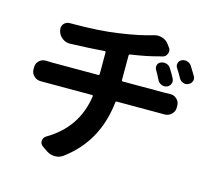

<svg xmlns="http://www.w3.org/2000/svg" viewBox="-113 -907 1227 1099"><g transform="rotate(15 500.0 -357.5)"><path d="M949.2 -597.7Q955.1 -588.9 955.1 -579.1Q955.1 -573.2 953.1 -567.4Q948.2 -551.8 932.6 -544.9Q923.8 -540 915 -540Q908.2 -540 901.4 -543Q884.8 -547.9 877 -563.5Q861.3 -591.8 845.7 -615.2Q836.9 -627.9 840.8 -643.1Q844.7 -658.2 858.4 -665Q868.2 -669.9 878.9 -669.9Q884.8 -669.9 891.6 -668Q908.2 -663.1 918 -648.4Q933.6 -624 949.2 -597.7ZM732.4 -574.2Q724.6 -586.9 728.5 -601.6Q732.4 -616.2 747.1 -622.1Q755.9 -626 765.6 -626Q772.5 -626 780.3 -624Q796.9 -619.1 805.7 -604.5Q822.3 -579.1 835.9 -552.7Q840.8 -543.9 840.8 -535.2Q840.8 -528.3 838.9 -522.5Q833 -505.9 817.4 -499Q809.6 -496.1 800.8 -496.1Q793 -496.1 786.1 -499Q769.5 -504.9 761.7 -519.5Q746.1 -551.8 732.4 -574.2ZM558.6 -468.8Q558.6 -460.9 566.4 -460.9H810.5Q822.3 -460.9 844.7 -461.9Q845.7 -461.9 847.7 -461.9Q869.1 -461.9 884.8 -447.3Q902.3 -431.6 902.3 -408.2V-395.5Q902.3 -372.1 884.8 -356.4Q868.2 -340.8 845.7 -340.8Q845.7 -340.8 844.7 -340.8Q828.1 -340.8 814.5 -340.8H562.5Q554.7 -340.8 554.7 -334Q529.3 -95.7 346.7 38.1Q326.2 52.7 300.8 52.7Q299.8 52.7 299.8 52.7Q273.4 52.7 251 38.1L219.7 16.6Q205.1 5.9 205.1 -10.7Q205.1 -32.2 222.7 -43Q393.6 -142.6 420.9 -334Q421.9 -340.8 415 -340.8H147.5Q129.9 -340.8 111.3 -340.8Q111.3 -340.8 110.4 -340.8Q87.9 -340.8 71.3 -356.4Q53.7 -372.1 53.7 -395.5V-409.2Q53.7 -432.6 71.3 -448.2Q86.9 -461.9 107.4 -461.9Q109.4 -461.9 111.3 -461.9Q129.9 -460.9 146.5 -460.9H419.9Q426.8 -460.9 426.8 -468.8V-595.7Q426.8 -602.5 419.9 -602.5Q337.9 -595.7 217.8 -591.8Q215.8 -591.8 214.8 -591.8Q191.4 -591.8 171.9 -606.4Q151.4 -621.1 144.5 -645.5L143.6 -650.4Q141.6 -657.2 141.6 -663.1Q141.6 -676.8 150.4 -688.5Q164.1 -705.1 185.5 -705.1Q191.4 -705.1 191.4 -705.1Q360.4 -705.1 469.7 -721.7Q587.9 -738.3 668 -762.7Q680.7 -766.6 693.4 -766.6Q705.1 -766.6 716.8 -762.7Q741.2 -755.9 756.8 -735.4L769.5 -717.8Q777.3 -708 777.3 -696.3Q777.3 -689.5 774.4 -682.6Q767.6 -663.1 748 -658.2Q733.4 -654.3 726.6 -653.3Q665 -635.7 566.4 -621.1Q558.6 -620.1 558.6 -612.3Z"/></g></svg>

Font: Gen Jyuu Gothic Bold
Style: Bold
Weight: 700
Designer: [Source Han Sans]
Ryoko NISHIZUKA  (kana & ideographs); Paul D. Hunt (Latin, Greek & Cyrillic); Wenlong ZHANG  (bopomofo
Version: Version 1.002.20150607